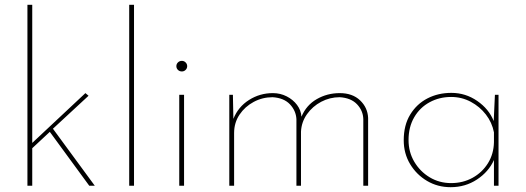

<svg xmlns="http://www.w3.org/2000/svg" viewBox="-20 -772 2186 798"><path d="M94 0V-752H114V-178L335 -385L348 -374L200 -237L374 0H351L187 -224L114 -156V0Z M517 -752H537V0H517Z M725 -378H745V0H725ZM713 -497Q713 -506 719.5 -512.5Q726 -519 736 -519Q745 -519 751.5 -512.5Q758 -506 758 -497Q758 -488 751.5 -481.5Q745 -475 736 -475Q726 -475 719.5 -481.5Q713 -488 713 -497Z M948 -378 950 -278Q970 -328 1015 -356.5Q1060 -385 1114 -385Q1145 -385 1171.5 -371.5Q1198 -358 1214.5 -336Q1231 -314 1233 -287Q1253 -335 1296.5 -360Q1340 -385 1392 -385Q1445 -385 1476.5 -355Q1508 -325 1510 -282V0H1490V-277Q1489 -312 1464 -338.5Q1439 -365 1392 -368Q1351 -368 1315 -349Q1279 -330 1256 -297.5Q1233 -265 1231 -225V0H1212V-277Q1210 -312 1185 -338.5Q1160 -365 1113 -368Q1071 -368 1034.5 -348.5Q998 -329 975.5 -295.5Q953 -262 953 -219V0H933V-378Z M1853 6Q1799 6 1755 -20Q1711 -46 1684.5 -90Q1658 -134 1658 -189Q1658 -252 1685 -296Q1712 -340 1756.5 -363Q1801 -386 1856 -386Q1915 -386 1963.5 -352.5Q2012 -319 2032 -269L2037 -378H2052V0H2033V-107Q2011 -58 1962.5 -26Q1914 6 1853 6ZM1855 -11Q1904 -11 1944 -33Q1984 -55 2008 -93.5Q2032 -132 2033 -181V-222Q2025 -263 1999.5 -296Q1974 -329 1936.5 -349Q1899 -369 1855 -369Q1806 -369 1765.5 -347Q1725 -325 1701.5 -284.5Q1678 -244 1678 -190Q1678 -140 1702 -99.5Q1726 -59 1766 -35Q1806 -11 1855 -11Z"/></svg>

Font: Synthetic Thin
Style: Regular
Weight: 100
Designer: Santiago Orozco
Foundry: Typemade
Version: Version 2.000; ttfautohint (v1.8.4.7-5d5b)